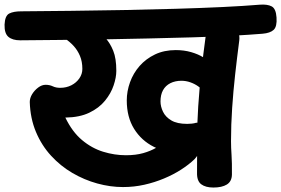

<svg xmlns="http://www.w3.org/2000/svg" viewBox="-92 -808 1235 843"><path d="M447.9 13.3Q392.2 13.3 335.1 -2.4Q278 -18.1 225.8 -48.6Q173.7 -79.1 132.3 -124.2Q90.9 -169.2 65.9 -228.6Q40.9 -287.9 38.7 -360.3Q38.7 -377.6 49.1 -394.6Q59.6 -411.6 75.6 -423.6Q91.6 -435.7 108.3 -435.7Q125.6 -435.7 139.6 -429.1Q153.7 -422.4 172.2 -422.4Q199.3 -422.4 221.3 -433.6Q243.2 -444.8 256.4 -463.9Q269.6 -483 269.6 -505.4Q269.6 -537.8 259 -562.7Q248.4 -587.7 231.2 -606.4Q214 -625.1 193.8 -638.4L333.3 -681.1Q351.7 -662.2 371.7 -640.2Q391.8 -618.2 405.2 -584.9Q418.7 -551.7 418.7 -496.8Q418.7 -468.1 406.9 -433.1Q395.2 -398 369 -365.8Q342.8 -333.6 299.9 -313.1Q257.1 -292.6 194.9 -291.8Q225 -229.2 268.1 -193.1Q311.2 -157 361.1 -141.7Q410.9 -126.4 460.9 -126.4Q504.1 -126.4 536.8 -135.7Q569.4 -144.9 594.6 -159.7Q619.8 -174.4 639.9 -192.1Q660 -209.8 677.3 -226.7Q690 -238.6 710.8 -248.7Q731.7 -258.9 752.9 -261.2Q774.1 -263.4 786.8 -250Q802.6 -234 803.6 -212.4Q804.6 -190.8 797.1 -169.3Q789.6 -147.9 779 -131.7Q768.4 -115.4 761.9 -108.9Q736.9 -84.9 702.8 -63.1Q668.7 -41.2 627.8 -24.2Q587 -7.1 541.7 3.1Q496.3 13.3 447.9 13.3ZM706.9 -135.8Q638.8 -135.8 583.8 -163.2Q528.9 -190.6 496.7 -242.4Q464.6 -294.2 464.6 -367Q464.6 -407.3 478.9 -447Q493.2 -486.7 520.9 -518.3Q548.7 -549.9 588.6 -569Q628.6 -588.1 679.8 -588.1Q716.1 -588.1 747.3 -579.1Q778.6 -570.1 801.2 -555.9Q823.9 -541.7 833.1 -525.2L801.8 -405.2Q793.1 -418.3 777.7 -429.3Q762.2 -440.2 743.2 -446.8Q724.1 -453.4 705 -453.4Q677.1 -453.4 656 -442.8Q634.9 -432.2 623.8 -412.1Q612.7 -391.9 612.7 -362.7Q612.7 -340.4 623.7 -317.4Q634.8 -294.3 660.3 -279.2Q685.8 -264.1 730.1 -264.1Q739.3 -264.1 749.9 -265.2Q760.6 -266.3 768.9 -268.9Q807.2 -273.9 825.9 -259.9Q844.7 -246 844.7 -217.1Q844.7 -200.1 832.1 -183.7Q819.4 -167.3 801.1 -156.7Q782.8 -146 766 -143.2Q752.7 -140.2 737.3 -138Q721.9 -135.8 706.9 -135.8ZM845 15.4Q810.4 15.4 791.3 0.9Q772.1 -13.7 773.1 -50Q773.7 -96.6 773.4 -128.5Q773.2 -160.4 773.2 -188.1Q773.2 -263.4 778.3 -340.8Q783.3 -418.1 792 -495.6Q800.7 -573 811.1 -649.3Q814.7 -677.2 835.5 -695.9Q856.3 -714.6 884.8 -714.6Q920.3 -714.6 941.6 -688.2Q962.8 -661.8 958.4 -629.6Q948.8 -555.8 940.5 -481.5Q932.2 -407.2 927.3 -333.9Q922.3 -260.7 922.3 -188.1Q922.3 -160.4 924.6 -127.7Q926.9 -95 926.3 -41.3Q925.6 -11.1 903.9 2.2Q882.3 15.4 845 15.4ZM-3.4 -631Q-37.2 -631 -55.1 -646.2Q-73 -661.4 -72 -700Q-70.2 -739.3 -51.2 -748.8Q-32.1 -758.3 0.9 -758.3Q104 -759.1 218.8 -760.4Q333.7 -761.7 451.2 -763.9Q568.8 -766.2 679 -769.4Q789.2 -772.6 884.4 -777.1Q979.6 -781.7 1048.4 -787.4Q1082 -790 1100.8 -780Q1119.6 -770 1122.1 -731.4Q1124.9 -691.3 1109.6 -677Q1094.2 -662.7 1060.7 -659.9Q1003 -655.1 923.7 -650.9Q844.4 -646.8 751.6 -644Q658.7 -641.2 558.8 -639.1Q458.9 -636.9 359.1 -635.1Q259.3 -633.3 166.9 -632.6Q74.6 -631.8 -3.4 -631Z"/></svg>

Font: Playpen Sans Deva
Style: Regular
Weight: 400
Designer: Pooja Saxena, Gunjan Panchal, Laura Meseguer, Veronika Burian, José Scaglione
Foundry: TypeTogether
Version: Version 2.000